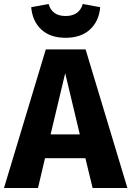

<svg xmlns="http://www.w3.org/2000/svg" viewBox="-33 -940 657 960"><path d="M123 -904 210 -920Q227 -860 295 -860Q363 -860 381 -920L468 -904Q462 -834 417 -792.5Q372 -751 295 -751Q218 -751 173.5 -792.5Q129 -834 123 -904ZM430 0 394 -149H192L157 0H-13L196 -693H395L604 0ZM220 -268H366L293 -574Z"/></svg>

Font: FiraGO
Style: Bold
Weight: 700
Designer: bBox Type
Foundry: bBox Type GmbH
Version: Version 1.001;PS 001.001;hotconv 1.0.88;makeotf.lib2.5.64775